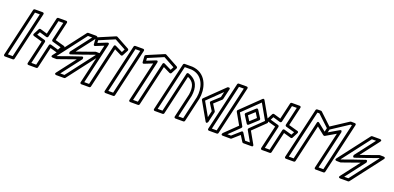

<svg xmlns="http://www.w3.org/2000/svg" viewBox="10 -2055 6581 3206"><g transform="rotate(20 3300.5 -451.5)"><path d="M93.9 -25 280.9 -835H366.6L179.6 -25ZM38.1 -5.6C31.5 23 56.4 25 62.5 25H199.5C210.3 25 221.2 17.2 223.9 5.6L422.4 -854.4C429 -883 404.2 -885 398 -885H261C250.3 -885 239.3 -877.2 236.7 -865.6Z M727.5 -367.8 858.3 -330.5C869.6 -327.2 882 -332.7 887.3 -342.9L939.2 -441.7C942.2 -447.4 951.4 -469.7 923.8 -477.4L763.1 -522.1L839.8 -854.4C841.2 -860.3 844.8 -885 815.4 -885H678.4C666.6 -885 656.5 -876.1 654.1 -865.6L586.4 -572.6L464.7 -608.5C452.7 -612.1 440.2 -605.1 435.5 -596.2L383.6 -497.4C380.5 -491.5 371.6 -469.5 398.9 -461.7L550.8 -418.3L455.5 -5.6C454.1 0.3 450.5 25 479.9 25H616.9C628.7 25 638.8 16.1 641.2 5.6ZM715.9 -423.2C700.5 -427.5 687.6 -417.4 684.7 -404.7L597 -25H511.3L604.9 -430.2C607.6 -442 600.5 -456.1 587.4 -459.9L442.2 -501.3L470.2 -554.8L597.7 -517.1C613.4 -512.5 626.2 -522.9 629.2 -535.5L698.3 -835H784L709 -510C706.2 -498 713.5 -484 726.6 -480.3L880.5 -437.5L852.5 -384.1Z M1245.8 -771.4H1319.8L1051.8 -421.9C1051.8 -421.9 1037.5 -369.6 1079.2 -382.8C1209.7 -424.3 1339.4 -472.7 1467.1 -517.9L1476.4 -517.8L1099 -25H1025.1L1293 -374.5C1293 -374.5 1307.4 -426.8 1265.6 -413.5C1135.1 -372 1005.4 -323.6 877.8 -278.4L868.4 -278.6ZM1233.5 -821.4C1227.1 -821.4 1218.5 -817.9 1213.6 -811.6L798.5 -269.6C768.6 -230.5 818 -229.4 818 -229.4L881.5 -228.4C884 -228.3 887.4 -228.8 890.2 -229.8C995.5 -267 1097.8 -304.9 1204.2 -340.8L954.5 -15.2C924.5 24 974.4 25 974.4 25H1111.4C1117.8 25 1126.4 21.6 1131.2 15.2L1546.3 -526.8C1576.2 -565.9 1526.9 -567 1526.9 -567L1463.4 -568C1460.9 -568 1457.4 -567.5 1454.7 -566.6C1349.4 -529.3 1247.1 -491.4 1140.7 -455.6L1390.3 -781.2C1420.4 -820.3 1370.5 -821.4 1370.5 -821.4Z M1537.1 -25H1451.4L1618.1 -747.1C1618.1 -747.1 1629.8 -794.1 1584.5 -775.9L1433.1 -715.2L1430.1 -761.8L1700.6 -876.3L1898.6 -767.8L1869.4 -712.3L1741.8 -775.1C1736.4 -777.8 1713.1 -787.2 1706.4 -758.3ZM1557 25C1567.8 25 1578.7 17.2 1581.4 5.6L1748 -716.4L1869.2 -656.7C1881 -650.9 1896.1 -655.6 1902.4 -667.5L1954.3 -766.3C1959.7 -776.7 1956.7 -793 1944.1 -799.9L1714 -925.9C1707.4 -929.6 1699.2 -930 1692.2 -927L1394.3 -801C1386 -797.4 1378.4 -787.4 1379.1 -776.4L1385.4 -677.5C1387.8 -639.5 1419.6 -655.9 1419.6 -655.9L1558.7 -711.7L1395.6 -5.6C1389 23 1413.9 25 1420 25Z M1878.9 -25 2065.9 -835H2151.6L1964.6 -25ZM1823.1 -5.6C1816.5 23 1841.4 25 1847.5 25H1984.5C1995.3 25 2006.2 17.2 2008.9 5.6L2207.4 -854.4C2214 -883 2189.2 -885 2183 -885H2046C2035.3 -885 2024.3 -877.2 2021.7 -865.6Z M2404.1 -25H2318.4L2485.1 -747.1C2485.1 -747.1 2496.8 -794.1 2451.5 -775.9L2300.1 -715.2L2297.1 -761.8L2567.6 -876.3L2765.6 -767.8L2736.4 -712.3L2608.8 -775.1C2603.4 -777.8 2580.1 -787.2 2573.4 -758.3ZM2424 25C2434.8 25 2445.7 17.2 2448.4 5.6L2615 -716.4L2736.2 -656.7C2748 -650.9 2763.1 -655.6 2769.4 -667.5L2821.3 -766.3C2826.7 -776.7 2823.7 -793 2811.1 -799.9L2581 -925.9C2574.4 -929.6 2566.2 -930 2559.2 -927L2261.3 -801C2253 -797.4 2245.4 -787.4 2246.1 -776.4L2252.4 -677.5C2254.8 -639.5 2286.6 -655.9 2286.6 -655.9L2425.7 -711.7L2262.6 -5.6C2256 23 2280.9 25 2287 25Z M2755.9 -25 2942.9 -835H3059C3071.5 -833.9 3079.6 -832.8 3089.7 -831C3278.9 -796.6 3333.1 -592.9 3303.4 -431.1L3209.6 -25H3123.9L3215.2 -420.4C3215.3 -421 3215.5 -421.8 3215.6 -422.3C3238.5 -575.4 3203.7 -703.7 3038.6 -757.5C3028.4 -760.8 3011.1 -759.2 3006.5 -739.3L2841.6 -25ZM2700.1 -5.6C2693.5 23 2718.4 25 2724.5 25H2861.5C2872.3 25 2883.2 17.2 2885.9 5.6L3048.9 -700.4C3161.4 -653 3186.1 -564.2 3166.3 -430.7L3068.1 -5.6C3061.5 23 3086.4 25 3092.5 25H3229.5C3240.3 25 3251.2 17.2 3253.9 5.6L3352.3 -420.9C3384.7 -595.4 3328.9 -837.6 3099.7 -880C3087.5 -882.2 3075 -883.9 3062 -884.9C3061.6 -885 3060.7 -885 3060 -885H2923C2912.3 -885 2901.3 -877.2 2898.7 -865.6Z M3590.7 -182.3 3452.3 -425.5 3703 -668.8 3680.7 -571.8 3545.9 -448.4C3536.7 -440 3536 -425.7 3541.7 -416.7L3617.2 -296.9ZM3579 -101.9C3602.9 -59.8 3625 -108.6 3625 -108.6L3668.2 -295.8C3669.5 -301.2 3668.6 -309 3665 -314.7L3595.1 -425.7L3720.1 -540.2C3723.2 -543 3726.5 -548 3727.6 -553L3770.8 -740.1C3780.5 -782.2 3729.1 -763.7 3729.1 -763.7L3403.6 -447.9C3396.5 -441 3393.4 -427.9 3399.2 -417.6Z M3718.9 -25 3905.9 -835H3991.6L3804.6 -25ZM3663.1 -5.6C3656.5 23 3681.4 25 3687.5 25H3824.5C3835.3 25 3846.2 17.2 3848.9 5.6L4047.4 -854.4C4054 -883 4029.2 -885 4023 -885H3886C3875.3 -885 3864.3 -877.2 3861.7 -865.6Z M4312.1 -534.3 4366.1 -448.7 4263.1 -354.4 4209.1 -440ZM4338.4 -586.3C4323.9 -609.3 4305.7 -596.3 4300.4 -591.4L4160 -462.8C4152.1 -455.6 4149 -441.6 4155.7 -431L4236.7 -302.4C4251.3 -279.4 4269.5 -292.5 4274.8 -297.3L4415.2 -425.9C4423.1 -433.1 4426.2 -447.1 4419.5 -457.7ZM4343.1 -778 4017.6 -462.3C4009.1 -454.1 4008.4 -440.6 4013.3 -432L4130.1 -226.6L3915 -17.9C3915 -17.9 3883.7 24.8 3932.3 25L4068.2 25.6C4074.4 25.7 4080.5 23.3 4084.9 19.4L4209.2 -90.4L4274.6 13.3C4279.2 20.6 4287.5 25 4295.8 25H4437.6C4437.6 25 4482.4 28.1 4459.3 -12.4L4342.5 -217.7L4557.6 -426.4C4566.1 -434.7 4566.8 -448.1 4561.9 -456.7L4382.2 -772.5C4380.6 -775.4 4366.8 -801 4343.1 -778ZM4354.7 -719.7 4508.9 -448.8 4293.7 -240.1C4286.6 -233.2 4283.6 -220.1 4289.4 -209.8L4394.6 -25H4309.5L4235.8 -141.9C4221.8 -164.3 4203.8 -152.4 4198.1 -147.4L4058.9 -24.4L3993.8 -24.7L4178.9 -204.2C4186 -211.1 4189 -224.2 4183.2 -234.6L4066.3 -439.9Z M4876.5 -367.8 5007.3 -330.5C5018.6 -327.2 5031 -332.7 5036.3 -342.9L5088.2 -441.7C5091.2 -447.4 5100.4 -469.7 5072.8 -477.4L4912.1 -522.1L4988.8 -854.4C4990.2 -860.3 4993.8 -885 4964.4 -885H4827.4C4815.6 -885 4805.5 -876.1 4803.1 -865.6L4735.4 -572.6L4613.7 -608.5C4601.7 -612.1 4589.2 -605.1 4584.5 -596.2L4532.6 -497.4C4529.5 -491.5 4520.6 -469.5 4547.9 -461.7L4699.8 -418.3L4604.5 -5.6C4603.1 0.3 4599.5 25 4628.9 25H4765.9C4777.7 25 4787.8 16.1 4790.2 5.6ZM4864.9 -423.2C4849.5 -427.5 4836.6 -417.4 4833.7 -404.7L4746 -25H4660.3L4753.9 -430.2C4756.6 -442 4749.5 -456.1 4736.4 -459.9L4591.2 -501.3L4619.2 -554.8L4746.7 -517.1C4762.4 -512.5 4775.2 -522.9 4778.2 -535.5L4847.3 -835H4933L4858 -510C4855.2 -498 4862.5 -484 4875.6 -480.3L5029.5 -437.5L5001.5 -384.1Z M5505.1 -557.6 5522.2 -552.2C5526.1 -552.4 5530 -553.5 5533.4 -555.5L5709.3 -658L5558.7 -5.6C5552.1 23 5576.9 25 5583 25H5720C5730.8 25 5741.7 17.1 5744.4 5.6L5952.4 -897.4C5958.8 -925.3 5934.9 -927.9 5928.4 -928L5864.4 -929C5860.3 -929.1 5854.5 -927.7 5850.3 -924.9L5551.2 -728.7L5345.6 -922.2C5341.7 -925.8 5334.7 -929.1 5328 -929L5263.6 -928C5253.3 -927.8 5242.3 -920.2 5239.6 -908.6L5030.6 -5.6C5024 23 5048.9 25 5055 25H5192C5202.7 25 5213.7 17.2 5216.3 5.6L5371 -664.4ZM5520.8 -688.6 5505.3 -621.4 5371.2 -728.3C5371.2 -728.3 5341.1 -757.1 5331.2 -714.3L5172.1 -25H5086.4L5283.9 -878.3L5318.7 -878.8ZM5570.5 -681.6 5871.3 -878.9 5896.7 -878.5 5700.1 -25H5614.5L5771 -703.1C5771 -703.1 5776.8 -755.3 5734.1 -730.3L5558.1 -627.8Z M6290.8 -771.4H6364.8L6096.8 -421.9C6096.8 -421.9 6082.5 -369.6 6124.2 -382.8C6254.7 -424.3 6384.4 -472.7 6512.1 -517.9L6521.4 -517.8L6144 -25H6070.1L6338 -374.5C6338 -374.5 6352.4 -426.8 6310.6 -413.5C6180.1 -372 6050.4 -323.6 5922.8 -278.4L5913.4 -278.6ZM6278.5 -821.4C6272.1 -821.4 6263.5 -817.9 6258.6 -811.6L5843.5 -269.6C5813.6 -230.5 5863 -229.4 5863 -229.4L5926.5 -228.4C5929 -228.3 5932.4 -228.8 5935.2 -229.8C6040.5 -267 6142.8 -304.9 6249.2 -340.8L5999.5 -15.2C5969.5 24 6019.4 25 6019.4 25H6156.4C6162.8 25 6171.4 21.6 6176.2 15.2L6591.3 -526.8C6621.2 -565.9 6571.9 -567 6571.9 -567L6508.4 -568C6505.9 -568 6502.4 -567.5 6499.7 -566.6C6394.4 -529.3 6292.1 -491.4 6185.7 -455.6L6435.3 -781.2C6465.4 -820.3 6415.5 -821.4 6415.5 -821.4Z"/></g></svg>

Font: Stormning Aesir
Style: Regular
Weight: 400
Designer: Robert Jablonski, Mew Too
Foundry: Cannot Into Space Fonts
Version: Version 0.90